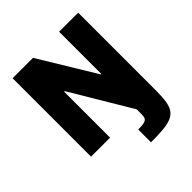

<svg xmlns="http://www.w3.org/2000/svg" viewBox="-237 -840 1191 1191"><g transform="rotate(-45 358.5 -244.0)"><path d="M397 200V88Q436 88 453 82.5Q470 77 474.5 65.5Q479 54 479 35V-7L243 -403H238V0H71V-688H250L474 -319H479V-688H646V0Q646 55 639.5 91.5Q633 128 617 149.5Q601 171 572.5 182Q544 193 501 196.5Q458 200 397 200Z"/></g></svg>

Font: Saira Thin
Style: Bold
Weight: 700
Version: Version 1.101